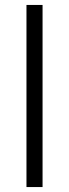

<svg xmlns="http://www.w3.org/2000/svg" viewBox="-20 -754 279 776"><path d="M87 2V-734H152V2Z"/></svg>

Font: Sinter Normal
Style: Regular
Weight: 350
Foundry: Adobe & rsms
Version: Version 1.000